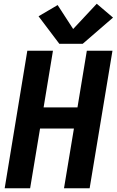

<svg xmlns="http://www.w3.org/2000/svg" viewBox="-20 -1006 624 1026"><path d="M5 0H141L194 -319H375L322 0H459L581 -735H444L394 -432H213L263 -735H126ZM422 -772 584 -912 497 -986 371 -851 288 -979 186 -919 297 -772Z"/></svg>

Font: Iosevka Sparkle XBdObl
Style: Regular
Weight: 800
Italic angle: -9°
Designer: Belleve Invis
Foundry: Belleve Invis
Version: Version 4.5.0; ttfautohint (v1.8.3)